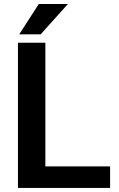

<svg xmlns="http://www.w3.org/2000/svg" viewBox="-20 -920 581 940"><path d="M519 -105.5V0H67.9V-710.9H202.1V-105.5ZM74.2 -752 169.9 -900.4H312.5L179.2 -752Z"/></svg>

Font: Vazirmatn UI SemiBold
Style: Regular
Weight: 600
Designer: Saber Rastikerdar
Foundry: Saber Rastikerdar
Version: Version 33.003